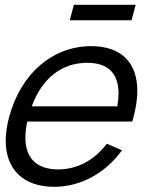

<svg xmlns="http://www.w3.org/2000/svg" viewBox="-20 -742 624 778"><path d="M262.6 -660H513.1L529.8 -722.5H279.3ZM90.6 -249.5H516.1C529.7 -295.5 536.4 -337.2 536.4 -373.9C536.4 -488.9 470.7 -555 349.4 -555C193.4 -555 64.3 -444.5 16.9 -267.5C7.7 -233.1 3.2 -201.1 3.2 -171.9C3.2 -56.1 73.9 15 199.7 15C304.2 15 406 -38.5 474.4 -133L413 -159.5C361.4 -92 292.6 -55.5 215.6 -55.5C128.6 -55.5 82.8 -101.6 82.8 -184.6C82.8 -204.2 85.4 -225.9 90.6 -249.5ZM333.3 -487.5C417.6 -487.5 460.3 -445.3 460.3 -363.1C460.3 -347.2 458.7 -329.8 455.5 -311H108.5C150.5 -424.5 229.3 -487.5 333.3 -487.5Z"/></svg>

Font: Manrope
Style: RegularItalic
Weight: 400
Italic angle: -15°
Designer: Mikhail Sharanda
Foundry: Mikhail Sharanda
Version: Version 4.502;hotconv 1.0.109;makeotfexe 2.5.65596